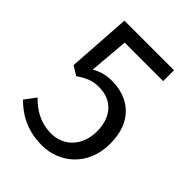

<svg xmlns="http://www.w3.org/2000/svg" viewBox="-211 -848 977 977"><g transform="rotate(45 277.5 -360.0)"><path d="M261 13C385 13 501 -78 501 -239C501 -400 402 -472 280 -472C236 -472 203 -461 171 -443L189 -655H466V-733H109L86 -390L135 -360C177 -388 208 -403 257 -403C349 -403 409 -341 409 -236C409 -129 339 -63 253 -63C168 -63 115 -102 73 -144L28 -84C77 -35 147 13 261 13Z"/></g></svg>

Font: Noto Sans JP Regular
Style: Regular
Weight: 400
Designer: Ryoko NISHIZUKA (kana & ideographs); Paul D. Hunt (Latin, Greek & Cyrillic); Wenlong ZHANG (bopomofo); Sandoll Communica
Foundry: Adobe Systems Incorporated
Version: Version 1.004;PS 1.004;hotconv 1.0.82;makeotf.lib2.5.63406